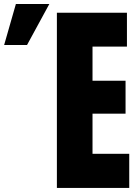

<svg xmlns="http://www.w3.org/2000/svg" viewBox="-241 -922 672 942"><path d="M38.1 0V-859.4H381.8V-693.4H212.9V-525.9H375V-364.3H212.9V-167.5H393.1V0ZM-108.4 -701.2H-220.7L-163.1 -902.3H1Z"/></svg>

Font: webenart
Style: Regular
Weight: 400
Designer: Vernon Adams
Foundry: Vernon Adams
Version: Version 2.116; ttfautohint (v1.8.3)